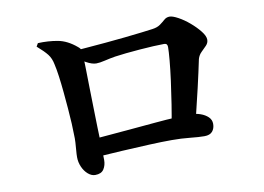

<svg xmlns="http://www.w3.org/2000/svg" viewBox="-69 -759 1138 828"><g transform="rotate(-10 500.0 -345.5)"><path d="M646 -188Q654 -230 662 -280.5Q670 -331 676.5 -380Q683 -429 686.5 -468Q690 -507 690 -526Q690 -542 676 -542Q656 -542 628 -540.5Q600 -539 568 -536.5Q536 -534 507 -531Q478 -528 458 -525Q434 -521 411 -515.5Q388 -510 373 -510Q355 -510 329.5 -524Q304 -538 281 -555V-579Q305 -581 343.5 -584Q382 -587 427 -591Q472 -595 514.5 -599.5Q557 -604 590 -608Q623 -612 637 -614Q659 -617 672 -626.5Q685 -636 695 -645Q705 -654 719 -654Q732 -654 756 -641Q780 -628 804 -607.5Q828 -587 845 -565.5Q862 -544 862 -528Q862 -514 851.5 -503Q841 -492 829 -480.5Q817 -469 812 -452Q807 -427 800 -396Q793 -365 785 -329.5Q777 -294 767.5 -256.5Q758 -219 750 -183ZM285 -37Q269 -37 254 -50Q239 -63 230 -83.5Q221 -104 221 -126Q221 -140 222.5 -156Q224 -172 225 -190Q226 -208 225 -226Q225 -243 223.5 -273Q222 -303 219 -339.5Q216 -376 212.5 -413Q209 -450 204.5 -483Q200 -516 195 -537Q190 -564 176 -582Q162 -600 132 -626L140 -640Q185 -642 226.5 -634.5Q268 -627 308 -593Q318 -585 320 -577.5Q322 -570 323 -553Q324 -535 324.5 -498.5Q325 -462 326 -416.5Q327 -371 328 -324.5Q329 -278 330 -238.5Q331 -199 332 -177Q332 -158 333 -139.5Q334 -121 334 -94Q334 -71 323 -54Q312 -37 285 -37ZM298 -190Q334 -193 381 -197Q428 -201 479.5 -205.5Q531 -210 580.5 -214.5Q630 -219 670.5 -221Q711 -223 737 -223Q758 -223 778 -216Q798 -209 811 -196.5Q824 -184 824 -166Q824 -146 813 -133Q802 -120 778 -120Q754 -120 716 -124Q678 -128 636 -128Q594 -128 537.5 -125.5Q481 -123 419 -119.5Q357 -116 299 -112Z"/></g></svg>

Font: Noto Serif HK ExtraLight
Style: Bold
Weight: 700
Version: Version 2.002-H1;hotconv 1.1.0;makeotfexe 2.6.0